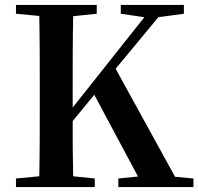

<svg xmlns="http://www.w3.org/2000/svg" viewBox="-20 -762 808 782"><path d="M693 -42 451 -482 625 -692 729 -706V-742H472V-706L568 -692L276 -324V-395C276 -496 276 -597 278 -696L374 -706V-742H45V-706L140 -697C142 -596 142 -495 142 -395V-346C142 -244 142 -143 140 -44L45 -35V0H366V-35L278 -44C276 -124 276 -201 276 -269L364 -376L542 -43L462 -35V0H768V-35Z"/></svg>

Font: Noto Serif CJK JP
Style: Bold
Weight: 700
Designer: Ryoko NISHIZUKA 西塚涼子 (kana & ideographs); Frank Grießhammer (Latin, Greek & Cyrillic); Wenlong ZHANG 张文龙 (bopomofo); San
Foundry: Adobe Systems Incorporated
Version: Version 1.000;PS 1;hotconv 16.6.53;makeotf.lib2.5.65590